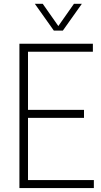

<svg xmlns="http://www.w3.org/2000/svg" viewBox="-20 -964 518 984"><path d="M79.5 0V-740H456V-699H123.5V-401H410.5V-360H123.5V-41H461V0ZM256 -807 158.5 -944.5H199L279 -830.5L359 -944.5H399.5L302 -807Z"/></svg>

Font: Encode Sans Cnd XLt
Style: Regular
Weight: 200
Width: 3
Designer: Multiple Designers
Foundry: Impallari Type
Version: Version 3.002; ttfautohint (v1.8.3) -l 8 -r 50 -G 200 -x 14 